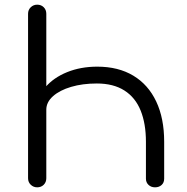

<svg xmlns="http://www.w3.org/2000/svg" viewBox="-20 -801 799 821"><path d="M396 -516Q486 -516 550 -477.5Q614 -439 648 -367Q682 -295 682 -195V-37Q682 -20 671 -10Q660 0 643 0Q626 0 615 -10.5Q604 -21 604 -37V-195Q604 -272 581.5 -328Q559 -384 512 -414Q465 -444 394 -444Q333 -444 284 -429.5Q235 -415 206.5 -389.5Q178 -364 178 -332H135Q138 -386 173.5 -427.5Q209 -469 267 -492.5Q325 -516 396 -516ZM139 -781Q156 -781 167 -770Q178 -759 178 -742V-39Q178 -22 167 -11Q156 0 139 0Q123 0 111.5 -11Q100 -22 100 -39V-742Q100 -759 111.5 -770Q123 -781 139 -781Z"/></svg>

Font: Comfortaa
Style: Regular
Weight: 400
Designer: Johan Aakerlund
Foundry: Johan Aakerlund
Version: Version 3.104; ttfautohint (v1.8.1.43-b0c9)